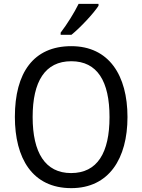

<svg xmlns="http://www.w3.org/2000/svg" viewBox="-20 -964 736 994"><path d="M490 -934V-944H387C365 -899 327 -838 294 -795V-784H350C395 -820 465 -895 490 -934ZM640 -358C640 -574 544 -725 349 -725C153 -725 57 -587 57 -359C57 -145 147 10 349 10C544 10 640 -143 640 -358ZM149 -358C149 -542 213 -647 349 -647C484 -647 547 -543 547 -358C547 -173 484 -68 348 -68C214 -68 149 -174 149 -358Z"/></svg>

Font: Noto Sans Khmer UI SemiCondensed
Style: Regular
Weight: 400
Width: 4
Designer: Danh Hong and the Monotype Design Team
Foundry: Monotype Imaging Inc.
Version: Version 2.002